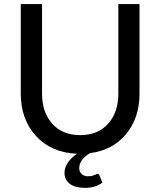

<svg xmlns="http://www.w3.org/2000/svg" viewBox="-20 -737 777 930"><path d="M292.5 100.6Q292.5 50.3 352.5 7.8Q227.5 2 154.1 -78.6Q80.6 -159.2 80.6 -283.2V-717.3H183.6V-283.2Q183.6 -193.8 232.7 -138.2Q281.7 -82.5 368.2 -82.5Q454.6 -82.5 503.9 -137.9Q553.2 -193.4 553.2 -283.2V-717.3H655.8V-283.2Q655.8 -167.5 591.6 -88.6Q527.3 -9.8 415.5 4.9Q363.8 36.6 363.8 77.1Q363.8 95.7 375.7 106.2Q387.7 116.7 403.3 116.7Q418.9 116.7 426 114.7Q433.1 112.8 438 110.8Q442.9 108.9 446 107.2Q449.2 105.5 454.1 105.5Q459 105.5 461.4 111.8L476.1 147.5Q442.4 172.9 392.6 172.9Q343.3 172.9 317.9 153.1Q292.5 133.3 292.5 100.6Z"/></svg>

Font: Lato-Medium
Style: Regular
Weight: 500
Designer: Lukasz Dziedzic
Foundry: tyPoland Lukasz Dziedzic
Version: Version 2.006; 2014-01-15